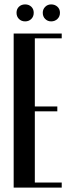

<svg xmlns="http://www.w3.org/2000/svg" viewBox="-20 -851 321 871"><path d="M260 -699V-677H138V-368H240V-346H138V-23H260V0H42V-699ZM55 -793Q55 -810 66 -820.5Q77 -831 94 -831Q111 -831 122 -820.5Q133 -810 133 -793Q133 -776 122 -765Q111 -754 94 -754Q77 -754 66 -765Q55 -776 55 -793ZM174 -793Q174 -809 185 -820Q196 -831 212 -831Q229 -831 240.5 -820.5Q252 -810 252 -793Q252 -776 240.5 -765Q229 -754 212 -754Q196 -754 185 -765Q174 -776 174 -793Z"/></svg>

Font: Moniqa Narrow Heading
Style: Bold
Weight: 700
Width: 4
Designer: Rajesh Rajput
Foundry: Rajesh Rajput
Version: Version 1.000